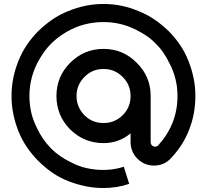

<svg xmlns="http://www.w3.org/2000/svg" viewBox="-20 -735 1020 966"><path d="M501 -715Q455 -715 410.5 -706Q366 -697 323 -679Q280 -662 243 -636.5Q206 -611 173 -579Q141 -547 115.5 -509.5Q90 -472 73 -429Q38 -343 38 -252Q38 -206 47 -161.5Q56 -117 73 -74Q90 -32 115.5 5.5Q141 43 173 75Q206 108 243 133.5Q280 159 323 176Q366 193 410.5 202Q455 211 501 211Q533 211 565.5 206Q598 201 630 190L603 104Q578 112 552 116Q526 120 501 120Q457 120 416.5 111Q376 102 338 82Q309 68 284 51Q259 34 237 12Q215 -11 197.5 -36Q180 -61 167 -89Q147 -127 137.5 -168Q128 -209 128 -252Q128 -302 141 -349Q154 -396 179 -438Q204 -482 237.5 -515.5Q271 -549 314 -574Q399 -624 501 -624Q544 -624 584.5 -614.5Q625 -605 663 -586Q691 -572 716 -555.5Q741 -539 762 -517Q785 -495 802.5 -469Q820 -443 834 -414Q873 -339 873 -252Q873 -112 778 -6Q771 3 761 3Q751 3 744 -4Q738 -11 738 -21V-252Q738 -350 668 -419Q599 -489 501 -489Q403 -489 333 -419Q264 -350 264 -252Q264 -154 333 -84Q403 -15 501 -15Q578 -15 637 -64V-21Q637 28 671 63Q706 98 755 98Q807 98 841 60Q871 28 893.5 -7Q916 -42 931 -81Q947 -121 955 -164Q963 -207 963 -252Q963 -298 954 -342Q945 -386 928 -429Q911 -472 885.5 -509.5Q860 -547 828 -579Q795 -611 757.5 -636.5Q720 -662 677 -679Q635 -697 591 -706Q547 -715 501 -715ZM501 -388Q557 -388 597 -348Q637 -308 637 -252Q637 -195 597 -155Q557 -116 501 -116Q444 -116 405 -155Q365 -196 365 -252Q365 -308 405 -348Q444 -388 501 -388Z"/></svg>

Font: Unageo
Style: SemiBold
Weight: 600
Designer: Richard Sepsi
Foundry: Richard Sepsi
Version: Version 2.000